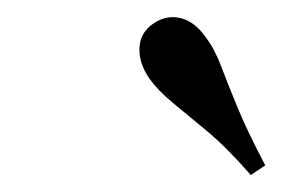

<svg xmlns="http://www.w3.org/2000/svg" viewBox="-20 -684 330 224"><path d="M272.6 -479.8Q244.4 -512.1 221 -531.5Q197.6 -550.8 180.6 -564.9Q163.7 -579 154 -592.7Q141.9 -610.5 142.7 -628.2Q143.5 -646 158.9 -656.5Q174.2 -666.9 190.7 -662.9Q207.3 -658.9 220.2 -640.3Q230.6 -626.6 238.3 -606Q246 -585.5 257.7 -557.3Q269.4 -529 289.5 -491.1Z"/></svg>

Font: Playfair 12pt Light
Style: Italic
Weight: 300
Italic angle: -15.6°
Designer: Claus Eggers Sørensen
Foundry: Claus Eggers Sørensen
Version: Version 2.000;gftools[0.9.28]